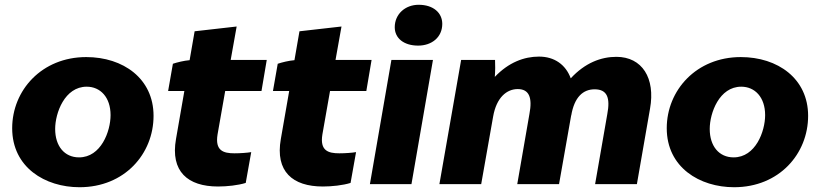

<svg xmlns="http://www.w3.org/2000/svg" viewBox="-20 -771 3435 804"><path d="M313 13C502 13 623 -127 623 -286C623 -442 496 -532 341 -532C155 -532 31 -393 31 -234C31 -70 169 13 313 13ZM311 -112C250 -112 211 -159 211 -231C211 -298 251 -408 343 -408C400 -408 443 -364 443 -289C443 -221 403 -112 311 -112Z M893 10C931 10 977 5 1009 -5L1032 -134C1015 -131 985 -129 962 -129C915 -129 880 -140 891 -208L923 -390H1075L1097 -520H946L971 -660L795 -640L774 -519C750 -517 722 -510 704 -504L684 -390H752L717 -189C693 -53 766 10 893 10Z M1332 10C1370 10 1416 5 1448 -5L1471 -134C1454 -131 1424 -129 1401 -129C1354 -129 1319 -140 1330 -208L1362 -390H1514L1536 -520H1385L1410 -660L1234 -640L1213 -519C1189 -517 1161 -510 1143 -504L1123 -390H1191L1156 -189C1132 -53 1205 10 1332 10Z M1529 0H1703L1793 -520H1619ZM1731 -580C1788 -580 1832 -615 1832 -671C1832 -717 1795 -751 1733 -751C1677 -751 1633 -712 1633 -657C1633 -611 1671 -580 1731 -580Z M1820 0H1995L2045 -283C2059 -363 2102 -398 2148 -398C2196 -398 2210 -362 2197 -294L2146 0H2321L2372 -289V-287C2385 -365 2422 -397 2470 -397C2523 -397 2536 -361 2523 -293L2472 0H2647L2702 -316C2725 -444 2669 -533 2561 -533C2497 -533 2430 -508 2370 -443C2349 -500 2302 -534 2237 -534C2175 -534 2110 -510 2052 -449C2054 -475 2054 -499 2053 -520H1911Z M3054 13C3243 13 3364 -127 3364 -286C3364 -442 3237 -532 3082 -532C2896 -532 2772 -393 2772 -234C2772 -70 2910 13 3054 13ZM3052 -112C2991 -112 2952 -159 2952 -231C2952 -298 2992 -408 3084 -408C3141 -408 3184 -364 3184 -289C3184 -221 3144 -112 3052 -112Z"/></svg>

Font: Fixel Display ExtraBold
Style: Italic
Weight: 800
Italic angle: -10°
Designer: AlfaBravo + MacPaw
Foundry: Kyrylo Tkachov, Marchela Mozhyna, Serhii Makarenko, Maria Weinstein, Zakhar Kryvoshyya
Version: Version 1.210;Glyphs 3.2 (3217)